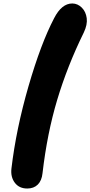

<svg xmlns="http://www.w3.org/2000/svg" viewBox="-20 -834 521 1107"><path d="M137.2 252.9Q90.8 252.9 65.7 220Q40.5 187 45.9 138.2Q72.8 -89.8 144.3 -336.7Q215.8 -583.5 292 -729Q335.4 -814 397 -814Q428.2 -813.5 451.7 -790Q475.1 -766.6 480 -729.2Q484.9 -691.9 462.9 -646Q368.2 -453.1 309.8 -258.3Q251.5 -63.5 225.1 165Q220.7 207.5 197.8 230.2Q174.8 252.9 137.2 252.9Z"/></svg>

Font: Shantell Sans Normal
Style: Regular
Weight: 800
Designer: Stephen Nixon, Anya Danilova, Shantell Martin
Foundry: Arrow Type
Version: Version 1.006;[559af2be0]